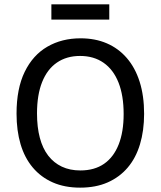

<svg xmlns="http://www.w3.org/2000/svg" viewBox="-20 -849 738 882"><path d="M348 13Q277 13 222.5 -11Q168 -35 130.5 -79.5Q93 -124 74.5 -186.5Q56 -249 56 -327Q56 -442 93.5 -519Q131 -596 197.5 -634.5Q264 -673 350 -673Q417 -673 470.5 -650Q524 -627 562.5 -582.5Q601 -538 621.5 -473.5Q642 -409 642 -326Q642 -249 623 -186Q604 -123 566.5 -79Q529 -35 474.5 -11Q420 13 348 13ZM349 -66Q414 -66 458 -96.5Q502 -127 525 -185Q548 -243 548 -325Q548 -410 524.5 -469.5Q501 -529 456 -560.5Q411 -592 348 -592Q286 -592 241.5 -561.5Q197 -531 173.5 -472Q150 -413 150 -328Q150 -265 163 -216Q176 -167 201.5 -134Q227 -101 264 -83.5Q301 -66 349 -66ZM216 -759V-829H482V-759Z"/></svg>

Font: Bricolage Grotesque 36pt
Style: Regular
Weight: 400
Designer: Mathieu Triay
Foundry: Atelier Triay
Version: Version 1.001;gftools[0.9.33.dev8+g029e19f]